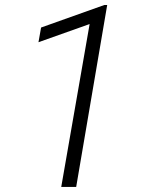

<svg xmlns="http://www.w3.org/2000/svg" viewBox="-20 -733 582 753"><path d="M400.4 -713.4H389.2L141.1 -625L130.9 -567.4L331.5 -638.7L220.2 0H278.8Z"/></svg>

Font: Roboto Light
Style: Italic
Weight: 300
Italic angle: -12°
Designer: Google
Version: Version 2.137; 2017